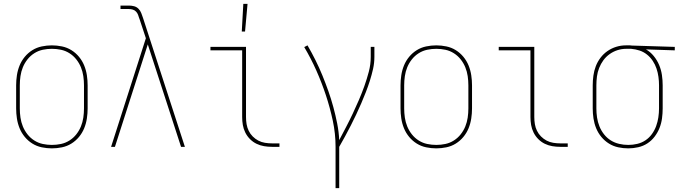

<svg xmlns="http://www.w3.org/2000/svg" viewBox="-20 -764 3540 999"><path d="M250 8Q224 8 197.5 2.5Q171 -3 148.5 -17Q126 -31 109 -51.5Q92 -72 82 -96.5Q72 -121 68 -147.5Q64 -174 64 -200V-320Q64 -346 68 -372.5Q72 -399 82 -423.5Q92 -448 109 -468.5Q126 -489 148.5 -503Q171 -517 197.5 -522.5Q224 -528 250 -528Q276 -528 302.5 -522.5Q329 -517 351.5 -503Q374 -489 391 -468.5Q408 -448 418 -423.5Q428 -399 432 -372.5Q436 -346 436 -320V-200Q436 -174 432 -147.5Q428 -121 418 -96.5Q408 -72 391 -51.5Q374 -31 351.5 -17Q329 -3 302.5 2.5Q276 8 250 8ZM250 -10Q274 -10 297.5 -15Q321 -20 341.5 -33Q362 -46 377 -65Q392 -84 401 -106Q410 -128 413.5 -152Q417 -176 417 -200V-320Q417 -344 413.5 -368Q410 -392 401 -414Q392 -436 377 -455Q362 -474 341.5 -487Q321 -500 297.5 -505Q274 -510 250 -510Q226 -510 202.5 -505Q179 -500 158.5 -487Q138 -474 123 -455Q108 -436 99 -414Q90 -392 86.5 -368Q83 -344 83 -320V-200Q83 -176 86.5 -152Q90 -128 99 -106Q108 -84 123 -65Q138 -46 158.5 -33Q179 -20 202.5 -15Q226 -10 250 -10Z M558 0 739 -565 706 -665V-666L705 -667Q702 -677 698.5 -686.5Q695 -696 688 -703.5Q681 -711 671 -714Q661 -717 651 -717H607V-735H651Q665 -735 678 -731.5Q691 -728 700.5 -718.5Q710 -709 715 -696Q720 -683 724 -671L942 0H922L749 -533L578 0Z M1238 -600 1246 -744H1268L1255 -600ZM1395 0Q1374 0 1353.5 -3.5Q1333 -7 1314.5 -16Q1296 -25 1281 -40Q1266 -55 1256.5 -74Q1247 -93 1243.5 -113.5Q1240 -134 1240 -155V-502H1075V-520H1260V-155Q1260 -136 1263 -118Q1266 -100 1274 -83.5Q1282 -67 1295 -54Q1308 -41 1324 -32.5Q1340 -24 1358.5 -21Q1377 -18 1395 -18H1434V0Z M1726 215V0Q1726 -69 1711.5 -136.5Q1697 -204 1675.5 -269Q1654 -334 1626 -397Q1598 -460 1563 -519L1580 -528Q1602 -490 1621.5 -451Q1641 -412 1657.5 -371.5Q1674 -331 1688.5 -290Q1703 -249 1714.5 -206.5Q1726 -164 1734.5 -121Q1743 -78 1745 -35Q1763 -69 1781 -103.5Q1799 -138 1815.5 -173Q1832 -208 1847.5 -244Q1863 -280 1876 -316.5Q1889 -353 1899 -391Q1909 -429 1909 -468V-520H1928V-468Q1928 -436 1921 -405Q1914 -374 1904.5 -344Q1895 -314 1883.5 -284.5Q1872 -255 1859.5 -226Q1847 -197 1833.5 -168.5Q1820 -140 1805.5 -111.5Q1791 -83 1776 -55.5Q1761 -28 1745 0V215Z M2250 8Q2224 8 2197.5 2.5Q2171 -3 2148.5 -17Q2126 -31 2109 -51.5Q2092 -72 2082 -96.5Q2072 -121 2068 -147.5Q2064 -174 2064 -200V-320Q2064 -346 2068 -372.5Q2072 -399 2082 -423.5Q2092 -448 2109 -468.5Q2126 -489 2148.5 -503Q2171 -517 2197.5 -522.5Q2224 -528 2250 -528Q2276 -528 2302.5 -522.5Q2329 -517 2351.5 -503Q2374 -489 2391 -468.5Q2408 -448 2418 -423.5Q2428 -399 2432 -372.5Q2436 -346 2436 -320V-200Q2436 -174 2432 -147.5Q2428 -121 2418 -96.5Q2408 -72 2391 -51.5Q2374 -31 2351.5 -17Q2329 -3 2302.5 2.5Q2276 8 2250 8ZM2250 -10Q2274 -10 2297.5 -15Q2321 -20 2341.5 -33Q2362 -46 2377 -65Q2392 -84 2401 -106Q2410 -128 2413.5 -152Q2417 -176 2417 -200V-320Q2417 -344 2413.5 -368Q2410 -392 2401 -414Q2392 -436 2377 -455Q2362 -474 2341.5 -487Q2321 -500 2297.5 -505Q2274 -510 2250 -510Q2226 -510 2202.5 -505Q2179 -500 2158.5 -487Q2138 -474 2123 -455Q2108 -436 2099 -414Q2090 -392 2086.5 -368Q2083 -344 2083 -320V-200Q2083 -176 2086.5 -152Q2090 -128 2099 -106Q2108 -84 2123 -65Q2138 -46 2158.5 -33Q2179 -20 2202.5 -15Q2226 -10 2250 -10Z M2895 0Q2874 0 2853.5 -3.5Q2833 -7 2814.5 -16Q2796 -25 2781 -40Q2766 -55 2756.5 -74Q2747 -93 2743.5 -113.5Q2740 -134 2740 -155V-502H2575V-520H2760V-155Q2760 -136 2763 -118Q2766 -100 2774 -83.5Q2782 -67 2795 -54Q2808 -41 2824 -32.5Q2840 -24 2858.5 -21Q2877 -18 2895 -18H2934V0Z M3249 8Q3223 8 3197 2.5Q3171 -3 3148.5 -17Q3126 -31 3109 -51.5Q3092 -72 3082 -96.5Q3072 -121 3068 -147.5Q3064 -174 3064 -200V-320Q3064 -345 3067.5 -370.5Q3071 -396 3080 -419.5Q3089 -443 3104.5 -463.5Q3120 -484 3141 -498.5Q3162 -513 3186.5 -520.5Q3211 -528 3237 -528H3250Q3254 -528 3258.5 -528Q3263 -528 3267 -527L3491 -520V-502L3341 -507Q3364 -494 3381.5 -472.5Q3399 -451 3409.5 -426Q3420 -401 3424 -374Q3428 -347 3428 -320V-200Q3428 -174 3424.5 -148Q3421 -122 3411.5 -98Q3402 -74 3386 -53Q3370 -32 3348.5 -18Q3327 -4 3301 2Q3275 8 3249 8ZM3249 -10Q3273 -10 3296 -15.5Q3319 -21 3338.5 -34Q3358 -47 3372 -66.5Q3386 -86 3394 -108Q3402 -130 3405.5 -153.5Q3409 -177 3409 -200V-320Q3409 -342 3406 -364Q3403 -386 3396 -407Q3389 -428 3376.5 -447Q3364 -466 3346.5 -480Q3329 -494 3308 -501Q3287 -508 3264 -510H3238Q3215 -510 3193 -503Q3171 -496 3152 -482.5Q3133 -469 3119.5 -450.5Q3106 -432 3097.5 -410.5Q3089 -389 3086 -366Q3083 -343 3083 -320V-200Q3083 -176 3086.5 -152.5Q3090 -129 3099 -106.5Q3108 -84 3123 -65Q3138 -46 3158 -33.5Q3178 -21 3201.5 -15.5Q3225 -10 3249 -10Z"/></svg>

Font: Iosevka SS18 Thin
Style: Regular
Weight: 100
Monospace: yes
Designer: Belleve Invis
Foundry: Belleve Invis
Version: Version 25.1.1; ttfautohint (v1.8.4)